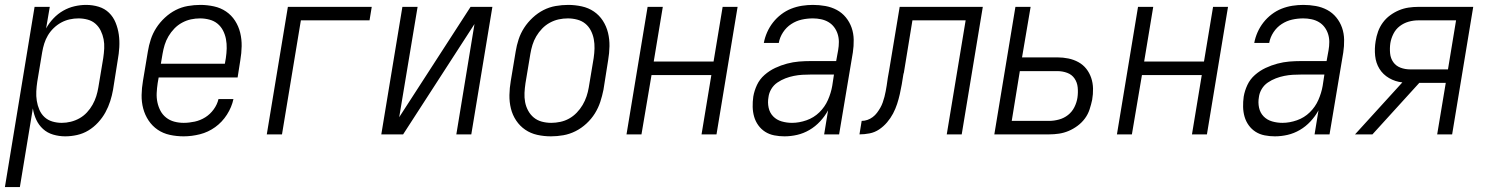

<svg xmlns="http://www.w3.org/2000/svg" viewBox="-45 -548 6065 783"><path d="M-25 215 96 -520H158L143 -432Q155 -454 173 -473Q191 -492 213 -504.5Q235 -517 259 -522.5Q283 -528 306 -528Q333 -528 357.5 -520.5Q382 -513 399.5 -496Q417 -479 426.5 -455.5Q436 -432 439.5 -407Q443 -382 441.5 -355.5Q440 -329 435 -302L416 -182Q412 -159 404.5 -135.5Q397 -112 385 -90Q373 -68 355 -48.5Q337 -29 315.5 -16Q294 -3 269.5 2.5Q245 8 221 8Q196 8 172 1Q148 -6 130.5 -22Q113 -38 103 -59.5Q93 -81 89 -106L36 215ZM207 -47Q225 -47 243.5 -51.5Q262 -56 279 -65.5Q296 -75 309.5 -89.5Q323 -104 332.5 -121Q342 -138 347.5 -155.5Q353 -173 356 -191L376 -311Q379 -331 380 -350.5Q381 -370 377.5 -388Q374 -406 366 -422.5Q358 -439 344.5 -451Q331 -463 312.5 -468Q294 -473 275 -473Q257 -473 239 -469Q221 -465 204.5 -456Q188 -447 174 -433.5Q160 -420 150.5 -404Q141 -388 135.5 -370.5Q130 -353 127 -335L107 -215Q104 -195 103 -175.5Q102 -156 105 -137Q108 -118 115.5 -100.5Q123 -83 136.5 -70.5Q150 -58 168.5 -52.5Q187 -47 207 -47Z M704 8Q675 8 647.5 2Q620 -4 598 -19Q576 -34 561 -56.5Q546 -79 539 -105.5Q532 -132 532.5 -160.5Q533 -189 538 -218L558 -338Q562 -363 570 -387.5Q578 -412 592.5 -434.5Q607 -457 627.5 -476Q648 -495 671.5 -507Q695 -519 721 -523.5Q747 -528 772 -528Q800 -528 827.5 -522Q855 -516 877 -501Q899 -486 913.5 -463.5Q928 -441 934.5 -414.5Q941 -388 940.5 -359.5Q940 -331 935 -302L924 -232H602L598 -209Q595 -189 594 -169Q593 -149 597 -130.5Q601 -112 609.5 -96Q618 -80 632.5 -68.5Q647 -57 665.5 -52Q684 -47 704 -47Q726 -47 749 -52Q772 -57 792 -69.5Q812 -82 826.5 -102Q841 -122 846 -144H907Q900 -111 880.5 -80.5Q861 -50 832.5 -29.5Q804 -9 770.5 -0.5Q737 8 704 8ZM611 -288H872L876 -311Q879 -331 879.5 -350.5Q880 -370 876.5 -388.5Q873 -407 864.5 -423.5Q856 -440 842 -451.5Q828 -463 809 -468Q790 -473 771 -473Q752 -473 733.5 -469Q715 -465 697.5 -455.5Q680 -446 666 -431.5Q652 -417 642 -400Q632 -383 626.5 -365Q621 -347 618 -329Z M1043 0 1129 -520H1471L1462 -465H1182L1105 0Z M1510 0 1596 -520H1658L1583 -70L1874 -520H1963L1877 0H1816L1890 -450L1599 0Z M2202 8Q2173 8 2146 2Q2119 -4 2097 -19Q2075 -34 2060 -56.5Q2045 -79 2038.5 -105.5Q2032 -132 2032.5 -160.5Q2033 -189 2038 -218L2058 -338Q2062 -363 2070 -387.5Q2078 -412 2092.5 -434.5Q2107 -457 2127.5 -476Q2148 -495 2171.5 -507Q2195 -519 2221 -523.5Q2247 -528 2272 -528Q2300 -528 2327.5 -522Q2355 -516 2377 -501Q2399 -486 2413.5 -463.5Q2428 -441 2434.5 -414.5Q2441 -388 2440.5 -359.5Q2440 -331 2435 -302L2416 -182Q2411 -157 2403 -132.5Q2395 -108 2381 -85.5Q2367 -63 2346.5 -44Q2326 -25 2302 -13Q2278 -1 2252.5 3.5Q2227 8 2202 8ZM2203 -47Q2221 -47 2240 -51Q2259 -55 2276 -64.5Q2293 -74 2307 -88.5Q2321 -103 2331 -120Q2341 -137 2347 -155Q2353 -173 2356 -191L2376 -311Q2379 -331 2379.5 -350.5Q2380 -370 2376.5 -388.5Q2373 -407 2364.5 -423.5Q2356 -440 2342 -451.5Q2328 -463 2309 -468Q2290 -473 2271 -473Q2252 -473 2233.5 -469Q2215 -465 2197.5 -455.5Q2180 -446 2166 -431.5Q2152 -417 2142 -400Q2132 -383 2126.5 -365Q2121 -347 2118 -329L2098 -209Q2095 -189 2094 -169.5Q2093 -150 2096.5 -131.5Q2100 -113 2109 -96.5Q2118 -80 2132 -68.5Q2146 -57 2164.5 -52Q2183 -47 2203 -47Z M2510 0 2596 -520H2658L2621 -297H2865L2902 -520H2963L2877 0H2816L2856 -242H2612L2571 0Z M3154 8Q3133 8 3112.5 4Q3092 0 3075.5 -10.5Q3059 -21 3047.5 -37Q3036 -53 3030.5 -72Q3025 -91 3024.5 -112Q3024 -133 3027 -154Q3031 -178 3042 -201.5Q3053 -225 3073 -242.5Q3093 -260 3116.5 -271Q3140 -282 3164.5 -288.5Q3189 -295 3213 -297Q3237 -299 3262 -299H3365L3373 -343Q3376 -360 3376 -377Q3376 -394 3371 -409.5Q3366 -425 3356.5 -437.5Q3347 -450 3333.5 -458Q3320 -466 3303.5 -469.5Q3287 -473 3270 -473Q3247 -473 3224.5 -468Q3202 -463 3182 -450Q3162 -437 3148.5 -416.5Q3135 -396 3131 -373H3070Q3074 -395 3083.5 -416.5Q3093 -438 3107.5 -456.5Q3122 -475 3141 -489.5Q3160 -504 3181.5 -512.5Q3203 -521 3225.5 -524.5Q3248 -528 3270 -528Q3296 -528 3321 -523.5Q3346 -519 3367.5 -507.5Q3389 -496 3404.5 -477Q3420 -458 3428 -435Q3436 -412 3436.5 -386Q3437 -360 3433 -334L3377 0H3316L3332 -98Q3319 -74 3299.5 -53Q3280 -32 3256 -18Q3232 -4 3206 2Q3180 8 3154 8ZM3185 -47Q3214 -47 3244 -57.5Q3274 -68 3296.5 -90Q3319 -112 3331.5 -140.5Q3344 -169 3349 -198L3356 -244H3262Q3244 -244 3227 -243Q3210 -242 3192.5 -238.5Q3175 -235 3158 -228.5Q3141 -222 3125.5 -211.5Q3110 -201 3100.5 -185Q3091 -169 3089 -152Q3085 -130 3089.5 -109Q3094 -88 3108 -73.5Q3122 -59 3142.5 -53Q3163 -47 3185 -47Z M3460 0 3469 -55Q3481 -55 3492.5 -59Q3504 -63 3514 -70.5Q3524 -78 3531.5 -88Q3539 -98 3545 -108.5Q3551 -119 3555 -130.5Q3559 -142 3562 -153.5Q3565 -165 3567 -176Q3569 -187 3571 -199Q3573 -214 3575.5 -230Q3578 -246 3581 -261L3624 -520H3963L3877 0H3816L3893 -465H3676L3641 -251Q3640 -250 3640 -248Q3640 -246 3639 -244Q3636 -224 3632.5 -204Q3629 -184 3624.5 -164Q3620 -144 3613.5 -124Q3607 -104 3597 -85Q3587 -66 3572.5 -49Q3558 -32 3540 -20Q3522 -8 3501 -4Q3480 0 3460 0Z M4010 0 4096 -520H4158L4123 -314H4267Q4290 -314 4312 -309.5Q4334 -305 4353 -294.5Q4372 -284 4385 -267.5Q4398 -251 4405 -230.5Q4412 -210 4412.5 -187Q4413 -164 4409 -141Q4405 -122 4398.5 -102Q4392 -82 4379.5 -65Q4367 -48 4349.5 -35Q4332 -22 4313 -14Q4294 -6 4274 -3Q4254 0 4234 0ZM4081 -55H4234Q4253 -55 4273.5 -60.5Q4294 -66 4310.5 -79Q4327 -92 4336.5 -111Q4346 -130 4349 -150Q4352 -171 4350 -191.5Q4348 -212 4337 -228Q4326 -244 4307 -251Q4288 -258 4267 -258H4114Z M4510 0 4596 -520H4658L4621 -297H4865L4902 -520H4963L4877 0H4816L4856 -242H4612L4571 0Z M5154 8Q5133 8 5112.5 4Q5092 0 5075.5 -10.5Q5059 -21 5047.5 -37Q5036 -53 5030.5 -72Q5025 -91 5024.5 -112Q5024 -133 5027 -154Q5031 -178 5042 -201.5Q5053 -225 5073 -242.5Q5093 -260 5116.5 -271Q5140 -282 5164.5 -288.5Q5189 -295 5213 -297Q5237 -299 5262 -299H5365L5373 -343Q5376 -360 5376 -377Q5376 -394 5371 -409.5Q5366 -425 5356.5 -437.5Q5347 -450 5333.5 -458Q5320 -466 5303.5 -469.5Q5287 -473 5270 -473Q5247 -473 5224.5 -468Q5202 -463 5182 -450Q5162 -437 5148.5 -416.5Q5135 -396 5131 -373H5070Q5074 -395 5083.5 -416.5Q5093 -438 5107.5 -456.5Q5122 -475 5141 -489.5Q5160 -504 5181.5 -512.5Q5203 -521 5225.5 -524.5Q5248 -528 5270 -528Q5296 -528 5321 -523.5Q5346 -519 5367.5 -507.5Q5389 -496 5404.5 -477Q5420 -458 5428 -435Q5436 -412 5436.5 -386Q5437 -360 5433 -334L5377 0H5316L5332 -98Q5319 -74 5299.5 -53Q5280 -32 5256 -18Q5232 -4 5206 2Q5180 8 5154 8ZM5185 -47Q5214 -47 5244 -57.5Q5274 -68 5296.5 -90Q5319 -112 5331.5 -140.5Q5344 -169 5349 -198L5356 -244H5262Q5244 -244 5227 -243Q5210 -242 5192.5 -238.5Q5175 -235 5158 -228.5Q5141 -222 5125.5 -211.5Q5110 -201 5100.5 -185Q5091 -169 5089 -152Q5085 -130 5089.5 -109Q5094 -88 5108 -73.5Q5122 -59 5142.5 -53Q5163 -47 5185 -47Z M5481 0 5674 -212Q5645 -215 5620 -229.5Q5595 -244 5580.5 -267.5Q5566 -291 5563 -320.5Q5560 -350 5565 -380Q5568 -400 5575 -419.5Q5582 -439 5594.5 -456Q5607 -473 5624 -485.5Q5641 -498 5660 -506Q5679 -514 5699 -517Q5719 -520 5739 -520H5963L5877 0H5816L5851 -210H5743L5552 0ZM5860 -265 5893 -465H5739Q5719 -465 5699.5 -459.5Q5680 -454 5663.5 -441.5Q5647 -429 5637.5 -410Q5628 -391 5625 -372Q5622 -351 5624 -330.5Q5626 -310 5637 -294.5Q5648 -279 5666.5 -272Q5685 -265 5706 -265Z"/></svg>

Font: Iosevka SS04 Light Oblique
Style: Regular
Weight: 300
Italic angle: -9°
Monospace: yes
Designer: Belleve Invis
Foundry: Belleve Invis
Version: Version 19.0.0; ttfautohint (v1.8.4)